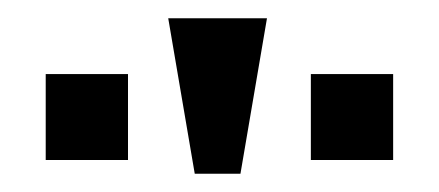

<svg xmlns="http://www.w3.org/2000/svg" viewBox="-20 -743 480 210"><path d="M120 -568V-662H30V-568ZM410 -568V-662H320V-568ZM243 -553 272 -723H164L193 -553Z"/></svg>

Font: Gamestation Text
Style: Bold
Weight: 400
Designer: Jonas Hecksher
Foundry: Jonas Hecksher, Playtypeª, e-types AS
Version: Version 1.003